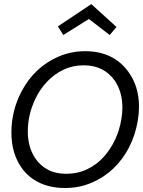

<svg xmlns="http://www.w3.org/2000/svg" viewBox="-20 -928 715 960"><path d="M305.5 12Q231 12 176.2 -14.8Q121.5 -41.5 88 -89Q37 -161 37 -265.5Q37 -373.5 87 -469.5Q152.5 -594.5 276 -646.5Q337.5 -672 405.5 -672Q546.5 -672 621.5 -569.5Q675 -496.5 675 -394.5Q675 -361 669 -325.5Q657 -252.5 625 -190.8Q593 -129 545.2 -84Q497.5 -39 436.2 -13.5Q375 12 305.5 12ZM311 -59Q368 -59 415.2 -81.5Q462.5 -104 497.2 -142Q532 -180 555.2 -229.5Q578.5 -279 587 -333.5Q592 -362.5 592 -389Q592 -467.5 555 -523Q500.5 -601.5 398.5 -601.5Q343.5 -601.5 297 -579.2Q250.5 -557 214.8 -519Q179 -481 156 -432Q119 -353.5 119 -271Q119 -193.5 155 -138.5Q179 -101.5 218.2 -80.2Q257.5 -59 311 -59ZM528.5 -753 424.5 -833 296.5 -753 269.5 -796 436.5 -907.5 562.5 -793Z"/></svg>

Font: Lucymar Sans
Style: Italic
Weight: 400
Italic angle: -10°
Foundry: The League of Moveable Type (original font) / Main changes by Cristiano Sobral with portions from Mirco Monsees
Version: Version 2.00;August 30, 2020;FontCreator 13.0.0.2681 64-bit